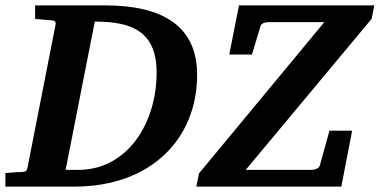

<svg xmlns="http://www.w3.org/2000/svg" viewBox="-35 -691 1406 711"><path d="M695 -414C695 -598 562 -671 355 -671H95V-621C123 -618 153 -616 153 -616C165 -615 173 -613 171 -601L67 -71C64 -57 61 -55 45 -54C45 -54 14 -53 -15 -50V0H241C523 0 695 -176 695 -414ZM545 -423C545 -232 435 -64 259 -62H208L316 -611H330C433 -608 545 -588 545 -423ZM1351 -671H850L814 -489H898L930 -595C933 -605 948 -609 958 -609H1166L702 -49L692 0H1229L1269 -207H1185L1149 -77C1146 -68 1131 -62 1121 -62H875L1341 -621Z"/></svg>

Font: Veleka
Style: Bold Italic
Weight: 700
Italic angle: -12°
Designer: Stefan Peev, Context Ltd, 2016; SIL International, 1997-2014.
Foundry: Stefan Peev, Context Ltd, 2016
Version: Version 5.000